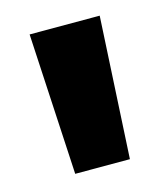

<svg xmlns="http://www.w3.org/2000/svg" viewBox="-63 -751 378 434"><g transform="rotate(-15 126.0 -534.5)"><path d="M62 -369 44 -700H208L190 -369Z"/></g></svg>

Font: Geologica Thin Cursive ExtraBold
Style: Regular
Weight: 800
Version: Version 1.010;gftools[0.9.28]